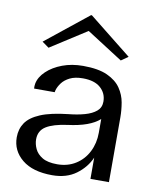

<svg xmlns="http://www.w3.org/2000/svg" viewBox="-85 -812 707 890"><g transform="rotate(10 268.5 -367.0)"><path d="M222 14Q130 14 80 -27Q30 -68 30 -131Q30 -170 50 -199.5Q70 -229 117.5 -249Q165 -269 248 -278Q289 -282 323 -291.5Q357 -301 377 -318Q397 -335 397 -363Q397 -402 368.5 -427.5Q340 -453 285 -453Q248 -453 224 -441Q200 -429 187 -411.5Q174 -394 169 -377Q168 -372 167 -367H70Q69 -378 71 -390Q77 -422 106 -449.5Q135 -477 179 -493.5Q223 -510 276 -510Q348 -510 390.5 -490.5Q433 -471 454 -440Q475 -409 481 -373.5Q487 -338 487 -306V0H400V-100Q379 -52 334 -19Q289 14 222 14ZM236 -40Q285 -40 322.5 -63.5Q360 -87 380.5 -127.5Q401 -168 401 -217V-282Q356 -241 252 -228Q186 -219 153 -198.5Q120 -178 120 -137Q120 -115 130.5 -92.5Q141 -70 166 -55Q191 -40 236 -40ZM103 -565 71 -588 271 -748H275L476 -588L443 -565L273 -674Z"/></g></svg>

Font: Panamera Medium
Style: Regular
Weight: 500
Designer: Bastien Sozeau
Foundry: NBR — Bastien Sozeau
Version: Version 3.002; ttfautohint (v1.8.4.7-5d5b);gftools[0.9.33]